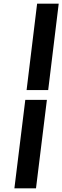

<svg xmlns="http://www.w3.org/2000/svg" viewBox="-20 -770 338 1040"><path d="M124 -282H241L298 -750H181ZM117 -229 58 250H175L234 -229Z"/></svg>

Font: Falling Sky
Style: ExBdObl
Weight: 400
Designer: Paul D. Hunt
Foundry: Adobe Systems Incorporated
Version: Version 1.02